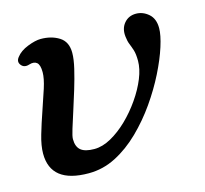

<svg xmlns="http://www.w3.org/2000/svg" viewBox="-84 -619 773 725"><g transform="rotate(-15 303.0 -256.5)"><path d="M178 12Q30 12 30 -104Q30 -135 42 -176Q54 -217 69 -260Q84 -303 96 -340.5Q108 -378 108 -402Q108 -431 97 -440Q86 -449 67 -443Q46 -436 34.5 -450.5Q23 -465 36 -481Q51 -501 81.5 -513Q112 -525 133 -525Q175 -525 205 -506Q235 -487 235 -444Q235 -419 226.5 -383Q218 -347 206 -307.5Q194 -268 182 -231Q170 -194 161.5 -166.5Q153 -139 153 -128Q153 -98 169.5 -84.5Q186 -71 222 -71Q254 -71 288 -90Q322 -109 353.5 -139.5Q385 -170 411 -207.5Q437 -245 452 -282Q467 -319 467 -350Q467 -377 462 -392.5Q457 -408 452 -420Q447 -432 445 -450Q441 -482 458.5 -503Q476 -524 505 -524Q532 -524 554 -505Q576 -486 576 -449Q576 -422 562 -378Q548 -334 522 -282Q496 -230 460 -178.5Q424 -127 379.5 -83.5Q335 -40 284.5 -14Q234 12 178 12Z"/></g></svg>

Font: Zen Antique
Style: Regular
Weight: 400
Designer: Yoshimichi Ohira
Foundry: Positype
Version: Version 1.001